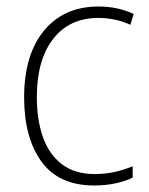

<svg xmlns="http://www.w3.org/2000/svg" viewBox="-20 -559 457 589"><path d="M269 10Q160 10 107 -63.5Q54 -137 54 -260Q54 -391 115 -465Q176 -539 282 -539Q342 -539 390 -516L380 -483Q356 -494 331 -499Q306 -504 282 -504Q193 -504 143 -439.5Q93 -375 93 -261Q93 -192 111.5 -139Q130 -86 169.5 -55.5Q209 -25 271 -25Q302 -25 331.5 -31.5Q361 -38 387 -49V-14Q364 -3 334 3.5Q304 10 269 10Z"/></svg>

Font: Noto Sans Georgian SemiCondensed ExtraLight
Style: Regular
Weight: 200
Width: 4
Designer: Monotype Design Team, Akaki Razmadze
Foundry: Google LLC
Version: Version 2.005; ttfautohint (v1.8.4.7-5d5b)